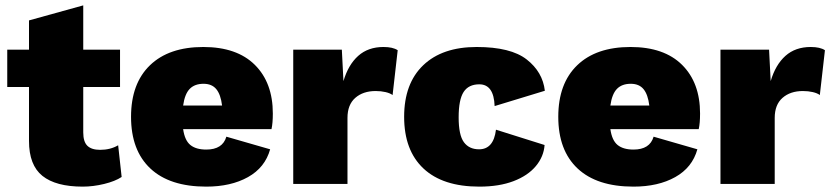

<svg xmlns="http://www.w3.org/2000/svg" viewBox="-20 -685 3092 715"><path d="M433 -26Q409 -10 368 0Q327 10 288 10Q188 10 138 -30Q88 -70 88 -160V-361H7V-500H88V-609L290 -665V-500H427V-361H290V-192Q290 -157 305.5 -142Q321 -127 353 -127Q391 -127 420 -144Z M991 -204H662Q668 -162 689 -145Q710 -128 748 -128Q809 -128 823 -176L986 -129Q967 -61 903.5 -25.5Q840 10 748 10Q612 10 540 -57.5Q468 -125 468 -250Q468 -374 538.5 -442Q609 -510 737 -510Q862 -510 929 -443.5Q996 -377 996 -262Q996 -226 991 -204ZM662 -292H807Q802 -333 785.5 -353Q769 -373 738 -373Q705 -373 686.5 -354Q668 -335 662 -292Z M1461 -498 1442 -331Q1433 -338 1416 -342Q1399 -346 1379 -346Q1332 -346 1303 -320.5Q1274 -295 1274 -246V0H1072V-500H1253L1259 -383Q1277 -444 1314 -477Q1351 -510 1408 -510Q1443 -510 1461 -498Z M2009 -347 1822 -290Q1819 -371 1765 -371Q1725 -371 1706.5 -342.5Q1688 -314 1688 -248Q1688 -182 1707.5 -155.5Q1727 -129 1764 -129Q1818 -129 1827 -202L2008 -145Q2005 -102 1975.5 -66.5Q1946 -31 1892.5 -10.5Q1839 10 1765 10Q1629 10 1557 -57.5Q1485 -125 1485 -250Q1485 -374 1556 -442Q1627 -510 1755 -510Q1882 -510 1941.5 -463.5Q2001 -417 2009 -347Z M2582 -204H2253Q2259 -162 2280 -145Q2301 -128 2339 -128Q2400 -128 2414 -176L2577 -129Q2558 -61 2494.5 -25.5Q2431 10 2339 10Q2203 10 2131 -57.5Q2059 -125 2059 -250Q2059 -374 2129.5 -442Q2200 -510 2328 -510Q2453 -510 2520 -443.5Q2587 -377 2587 -262Q2587 -226 2582 -204ZM2253 -292H2398Q2393 -333 2376.5 -353Q2360 -373 2329 -373Q2296 -373 2277.5 -354Q2259 -335 2253 -292Z M3052 -498 3033 -331Q3024 -338 3007 -342Q2990 -346 2970 -346Q2923 -346 2894 -320.5Q2865 -295 2865 -246V0H2663V-500H2844L2850 -383Q2868 -444 2905 -477Q2942 -510 2999 -510Q3034 -510 3052 -498Z"/></svg>

Font: Work Sans ExtraBold
Style: Regular
Weight: 800
Designer: Wei Huang
Foundry: Wei Huang
Version: Version 1.500